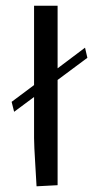

<svg xmlns="http://www.w3.org/2000/svg" viewBox="-20 -653 348 677"><path d="M183.1 -632.8V-412.1L279.8 -484.9L288.1 -449.2L183.1 -371.1V0L108.9 3.9Q108.9 -1.5 104.5 -71.3Q100.1 -141.1 100.1 -166V-311L29.8 -258.8L21 -293.9L100.1 -353V-632.8Z"/></svg>

Font: Resagokr
Style: Regular
Weight: 500
Designer: gluk
Foundry: gluk
Version: Version 0.95